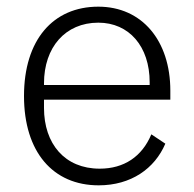

<svg xmlns="http://www.w3.org/2000/svg" viewBox="-20 -544 583 576"><path d="M276 12C373 12 444 -38 476 -113L434 -141C406 -74 352 -38 279 -38C174 -38 112 -113 112 -220V-245H491V-272C491 -422 406 -524 275 -524C139 -524 52 -424 52 -256C52 -88 139 12 276 12ZM275 -476C367 -476 429 -405 429 -297V-289H112V-294C112 -402 176 -476 275 -476Z"/></svg>

Font: IBM Plex Thai Looped Light
Style: Regular
Weight: 300
Designer: Mike Abbink, Paul van der Laan, Pieter van Rosmalen, Ben Mitchell, Mark Frömberg
Foundry: Bold Monday
Version: Version 1.0